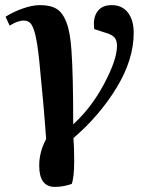

<svg xmlns="http://www.w3.org/2000/svg" viewBox="-20 -548 595 758"><path d="M196.8 189.9Q134.8 189.9 134.8 106Q134.8 51.8 162.1 1Q153.3 -127 134.8 -310.1Q127.9 -376 119.6 -409.7Q111.3 -443.4 101.3 -455.1Q91.3 -466.8 74.2 -466.8Q49.3 -466.8 18.1 -446.8L2 -481.9Q32.7 -501.5 70.3 -514.6Q107.9 -527.8 138.2 -527.8Q179.2 -527.8 203.6 -512.9Q228 -498 242.9 -458.3Q257.8 -418.5 262.2 -347.2Q269 -254.9 269 -57.1Q341.3 -123 391.6 -218Q441.9 -313 441.9 -367.2Q441.9 -388.7 431.9 -400.1Q421.9 -411.6 396 -418.9L352.1 -433.1Q346.2 -476.6 364.3 -502.2Q382.3 -527.8 420.9 -527.8Q461.9 -527.8 484.9 -498.5Q507.8 -469.2 507.8 -418Q507.8 -313 440.7 -202.4Q373.5 -91.8 270 -2.9Q272.9 32.7 272.9 86.9Q272.9 151.9 263.2 178.2Q229 189.9 196.8 189.9Z"/></svg>

Font: Literata SemiBold
Style: Italic
Weight: 650
Italic angle: -2.39999°
Designer: Latin by Veronika Burian and Jose Scaglione. Greek by Irene Vlachou. Cyrillic by Vera Evstafieva
Foundry: TypeTogether
Version: Version 3.021